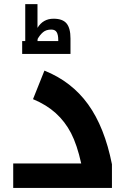

<svg xmlns="http://www.w3.org/2000/svg" viewBox="-20 -923 635 943"><path d="M44.9 -120.1H378.9Q358.4 -212.4 328.9 -269.3Q299.3 -326.2 253.7 -367.4Q208 -408.7 142.1 -436L198.2 -576.2Q332 -522.5 412.8 -410.4Q493.7 -298.3 529.8 -116.2V0H44.9ZM88.9 -721.2H104V-902.8H164.1V-786.1Q191.4 -831.1 243.2 -831.1Q287.6 -831.1 306.9 -807.9Q326.2 -784.7 326.2 -733.9V-658.2H88.9ZM266.1 -721.2V-726.1Q266.1 -752.4 258.3 -765.1Q250.5 -777.8 231.9 -777.8Q206.5 -777.8 191.2 -764.6Q175.8 -751.5 165 -731.9L164.1 -721.2Z"/></svg>

Font: DroidArabicKufi-Bold
Style: Bold
Weight: 700
Designer: Pascal Zoghbi
Foundry: Ascender Corporation
Version: Version 1.00